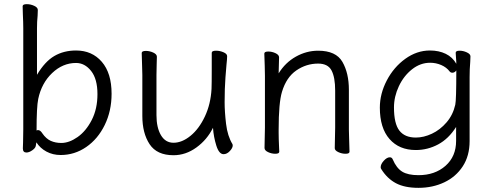

<svg xmlns="http://www.w3.org/2000/svg" viewBox="-20 -729 2371 924"><path d="M107 5Q90 5 90 -15Q90 -32 91 -44L92 -106V-593Q92 -619 90 -661L89 -699Q89 -709 109 -709Q127 -709 144.5 -701Q162 -693 162 -681L161 -653Q158 -626 158 -592V-369Q196 -433 241.5 -459.5Q287 -486 346 -486Q423 -486 470 -431.5Q517 -377 517 -278Q517 -195 484 -127.5Q451 -60 395 -21.5Q339 17 272 17Q234 17 203.5 0.5Q173 -16 155 -44L152 -26Q150 -16 135 -5.5Q120 5 107 5ZM163 -103Q174 -103 184 -87Q202 -61 224.5 -51Q247 -41 275 -41Q313 -41 353.5 -69.5Q394 -98 421.5 -151.5Q449 -205 449 -276Q449 -349 418.5 -387.5Q388 -426 346 -426Q282 -426 231 -377.5Q180 -329 164 -253Q156 -215 156 -101Q160 -103 163 -103Z M1070 -418Q1069 -409 1065 -356.5Q1061 -304 1061 -237Q1061 -191 1068 -132.5Q1075 -74 1099 -35Q1100 -33 1100 -29Q1100 -17 1086 -2Q1072 13 1056 13Q1034 13 1021 -28.5Q1008 -70 1005 -114Q977 -57 925.5 -19.5Q874 18 815 18Q735 18 700 -35Q665 -88 665 -171V-368L664 -406L662 -474Q662 -484 682 -484Q700 -484 717.5 -476Q735 -468 735 -456Q735 -435 734 -419L733 -368V-175Q733 -115 754.5 -78.5Q776 -42 815 -42Q856 -42 897 -75.5Q938 -109 966 -168.5Q994 -228 998 -301Q999 -322 999 -395V-475Q999 -485 1020 -485Q1038 -485 1055.5 -477.5Q1073 -470 1073 -459V-457Q1073 -445 1070 -418Z M1593 -115V-293Q1593 -357 1575.5 -390Q1558 -423 1511 -423Q1454 -423 1406 -390Q1358 -357 1337 -287Q1321 -234 1321 -105V-89Q1321 -63 1323 -21L1324 1Q1324 11 1305 11Q1287 11 1270 3Q1253 -5 1253 -17L1255 -115V-364L1254 -413L1252 -471Q1252 -481 1271 -481Q1289 -481 1306 -473Q1323 -465 1323 -453L1321 -376Q1353 -428 1404 -456.5Q1455 -485 1511 -485Q1597 -485 1628 -431Q1659 -377 1659 -297V-105L1660 -67L1662 1Q1662 11 1643 11Q1625 11 1608 3Q1591 -5 1591 -16V-17Z M1981 -7Q1901 -7 1854.5 -60Q1808 -113 1808 -211Q1808 -278 1841.5 -342Q1875 -406 1930.5 -446Q1986 -486 2049 -486Q2092 -486 2125 -470Q2158 -454 2176 -422Q2176 -436 2174.5 -451Q2173 -466 2173 -475Q2173 -485 2192 -485Q2209 -485 2226.5 -477Q2244 -469 2244 -458V-457L2243 -431Q2240 -397 2240 -358V-50Q2240 21 2207 71.5Q2174 122 2118 148.5Q2062 175 1994 175Q1927 175 1885 152.5Q1843 130 1815 85Q1812 81 1812 76Q1812 61 1827 44.5Q1842 28 1856 28Q1866 28 1870 38Q1888 80 1915.5 97Q1943 114 1994 114Q2073 114 2124 69Q2175 24 2175 -51V-118Q2139 -61 2088.5 -34Q2038 -7 1981 -7ZM2157 -379Q2149 -379 2144 -385Q2129 -405 2103.5 -416Q2078 -427 2050 -427Q2003 -427 1963 -395.5Q1923 -364 1899.5 -314Q1876 -264 1876 -212Q1876 -134 1902 -100.5Q1928 -67 1981 -67Q2019 -67 2058.5 -85.5Q2098 -104 2129 -140Q2160 -176 2171 -225Q2176 -246 2176 -390Q2168 -379 2157 -379Z"/></svg>

Font: Fusion Kai T
Style: Regular
Weight: 400
Designer: Fontworks Inc.
Version: Version 24.134;May 13, 2024